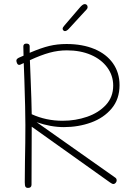

<svg xmlns="http://www.w3.org/2000/svg" viewBox="-20 -914 654 938"><path d="M550 -33Q550 -26 545 -20.5Q540 -15 534 -15Q528 -15 517 -23L135 -295L134 -12Q134 4 117 4Q108 4 104.5 -1.5Q101 -7 101 -24L102 -128Q104 -216 104 -303Q104 -375 99 -525L96 -606L81 -599Q77 -597 74 -597Q67 -597 63.5 -604.5Q60 -612 60 -618Q60 -626 72 -632L95 -642Q94 -657 94 -687Q94 -701 109 -701Q125 -701 125 -688V-656Q181 -680 220.5 -689.5Q260 -699 305 -699Q383 -699 441.5 -674.5Q500 -650 532 -604.5Q564 -559 564 -498Q564 -430 525.5 -384Q487 -338 425 -315.5Q363 -293 292 -293Q228 -293 159 -317L542 -47Q550 -42 550 -33ZM126 -620Q128 -554 130 -520Q134 -424 135 -356Q205 -324 286 -324Q349 -324 405.5 -343.5Q462 -363 497.5 -401.5Q533 -440 533 -496Q533 -545 504 -584.5Q475 -624 424 -646Q373 -668 307 -668Q264 -668 222 -656.5Q180 -645 126 -620ZM286 -774Q286 -780 296 -791L369 -876Q384 -894 394 -894Q400 -894 404 -890Q408 -886 408 -879Q408 -874 404.5 -869.5Q401 -865 398 -862Q395 -859 394 -858L315 -772Q305 -762 297 -762Q293 -762 289.5 -765.5Q286 -769 286 -774Z"/></svg>

Font: Mali ExtraLight
Style: Regular
Weight: 275
Version: Version 1.000; ttfautohint (v1.6)